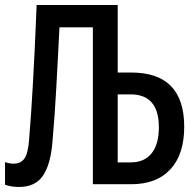

<svg xmlns="http://www.w3.org/2000/svg" viewBox="-21 -734 782 765"><path d="M54 11Q24 11 -1 2V-88Q8 -85 16 -83.5Q24 -82 34 -82Q62 -82 76.5 -102.5Q91 -123 95 -178Q100 -237 103.5 -292Q107 -347 110.5 -407Q114 -467 117.5 -541.5Q121 -616 125 -714H448V-445H502Q713 -445 713 -229Q713 -119 658 -59.5Q603 0 502 0H349V-625H216Q212 -551 209 -491Q206 -431 203 -379Q200 -327 196.5 -276Q193 -225 188 -169Q181 -80 150.5 -34.5Q120 11 54 11ZM448 -87H500Q554 -87 583 -123Q612 -159 612 -227Q612 -358 499 -358H448Z"/></svg>

Font: Noto Sans ExtraCondensed Medium
Style: Regular
Weight: 500
Width: 2
Designer: Monotype Design Team
Foundry: Monotype Imaging Inc.
Version: Version 2.013; ttfautohint (v1.8.4.7-5d5b)